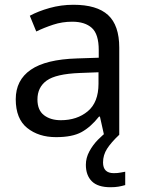

<svg xmlns="http://www.w3.org/2000/svg" viewBox="-20 -565 601 805"><path d="M288 -545Q386 -545 433 -502Q480 -459 480 -365V0H416L399 -76H395Q360 -32 321.5 -11Q283 10 215 10Q142 10 94 -28.5Q46 -67 46 -149Q46 -229 109 -272.5Q172 -316 303 -320L394 -323V-355Q394 -422 365 -448Q336 -474 283 -474Q241 -474 203 -461.5Q165 -449 132 -433L105 -499Q140 -518 188 -531.5Q236 -545 288 -545ZM314 -259Q214 -255 175.5 -227Q137 -199 137 -148Q137 -103 164.5 -82Q192 -61 235 -61Q303 -61 348 -98.5Q393 -136 393 -214V-262ZM412 116Q412 161 457 161Q474 161 485.5 158.5Q497 156 505 155V211Q491 215 477 217.5Q463 220 443 220Q390 220 365 195Q340 170 340 126Q340 97 354.5 70Q369 43 390.5 21Q412 -1 432 -15L480 0Q446 32 429 58.5Q412 85 412 116Z"/></svg>

Font: Noto Sans Tifinagh Tawellemmet
Style: Regular
Weight: 400
Designer: JamraPatel
Foundry: JamraPatel LLC
Version: Version 2.006; ttfautohint (v1.8.4.7-5d5b)